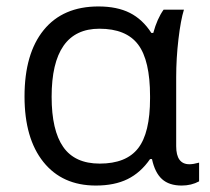

<svg xmlns="http://www.w3.org/2000/svg" viewBox="-20 -565 651 595"><path d="M445 -72H451Q460 -30 482 -10Q504 10 543 10Q573 10 597 -3V-61Q579 -56 567 -56Q526 -56 526 -112V-326Q526 -384 533 -443.5Q540 -503 550 -535H487Q467 -507 455 -463H449Q422 -505 382.5 -525Q343 -545 285 -545Q175 -545 115.5 -472Q56 -399 56 -266Q56 -136 114.5 -63Q173 10 277 10Q335 10 375.5 -10Q416 -30 445 -72ZM140 -265Q140 -476 288 -476Q371 -476 408 -427Q445 -378 445 -267V-260Q445 -153 408 -105.5Q371 -58 289 -58Q212 -58 176 -109.5Q140 -161 140 -265Z"/></svg>

Font: OpenSansMMV
Style: Regular
Weight: 400
Designer: Steve Matteson
Foundry: Ascender Corporation
Version: Version 4.000